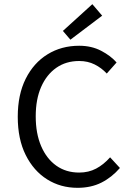

<svg xmlns="http://www.w3.org/2000/svg" viewBox="-20 -887 640 919"><path d="M351 12Q270 12 205.5 -28.5Q141 -69 103 -145Q65 -221 65 -328Q65 -434 103 -510Q141 -586 207.5 -627Q274 -668 359 -668Q418 -668 464 -644Q510 -620 538 -588L491 -535Q466 -562 433 -578.5Q400 -595 359 -595Q296 -595 249.5 -562.5Q203 -530 177 -471Q151 -412 151 -330Q151 -248 177 -187.5Q203 -127 249.5 -94Q296 -61 359 -61Q404 -61 440 -80Q476 -99 507 -134L554 -83Q515 -38 465.5 -13Q416 12 351 12ZM317 -697 281 -739 422 -867 469 -812Z"/></svg>

Font: SauceCodePro NFM
Style: Regular
Weight: 400
Monospace: yes
Designer: Paul D. Hunt, Teo Tuominen
Foundry: Adobe
Version: Version 2.042;hotconv 1.1.0;makeotfexe 2.6.0;Nerd Fonts 3.3.